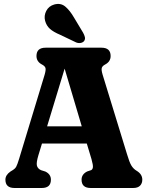

<svg xmlns="http://www.w3.org/2000/svg" viewBox="-20 -938 737 958"><path d="M234 -41.5Q234 0 188.5 0H52.5Q7 0 7 -41.5Q7 -64.5 32 -82L45 -90Q55.5 -96.5 61 -106.5Q66.5 -116.5 75.5 -146L202.5 -564.5Q209.5 -588.5 207 -598.2Q204.5 -608 190.5 -615.5Q162 -630 162 -658.5Q162 -700 207.5 -700H486.5Q532 -700 532 -658.5Q532 -630 503.5 -615.5Q490.5 -608.5 487.8 -598.8Q485 -589 492 -565.5L613.5 -169.5Q625.5 -128.5 635.5 -112Q645.5 -95.5 661.5 -86Q690 -69 690 -41.5Q690 -23 678.8 -11.5Q667.5 0 644.5 0H432.5Q387 0 387 -41.5Q387 -68.5 415 -82.5L434.5 -89Q442 -92.5 443.5 -103.2Q445 -114 436.5 -144L413 -222H189.5L171.5 -163Q160.5 -126.5 164.2 -111.5Q168 -96.5 184.5 -89L206.5 -82Q234 -68.5 234 -41.5ZM215 -307.5H388L302.5 -595.5ZM349.5 -850 394.5 -775Q401 -763.5 403.5 -753Q406 -742.5 399.5 -733Q392.5 -725 380.8 -723.5Q369 -722 358.5 -727L280 -764.5Q246.5 -778.5 229 -794.2Q211.5 -810 205 -834.5Q198.5 -859.5 210.8 -883.5Q223 -907.5 250.5 -915.5Q283 -924.5 306 -905Q329 -885.5 349.5 -850Z"/></svg>

Font: Fraunces 144pt S100
Style: Bold
Weight: 700
Version: Version 1.000; ttfautohint (v1.8.3)